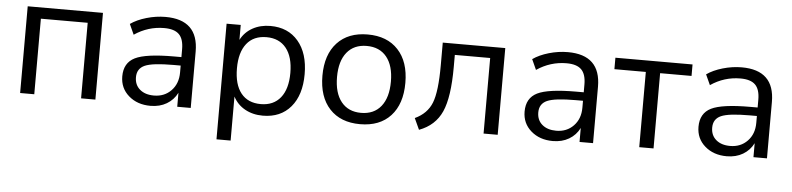

<svg xmlns="http://www.w3.org/2000/svg" viewBox="-44 -779 4907 1189"><g transform="rotate(5 2409.0 -184.5)"><path d="M87.9 0V-539.1H555.7V0H466.8V-469.7H175.8V0Z M898.4 8.8Q816.4 8.8 762.7 -38.1Q709 -85 709 -158.2Q709 -242.2 775.9 -275.4Q842.8 -308.6 1017.6 -308.6H1063.5V-357.4Q1063.5 -420.9 1034.7 -449.7Q1005.9 -478.5 942.4 -478.5Q841.8 -478.5 756.8 -420.9L727.5 -485.4Q767.6 -513.7 826.7 -530.8Q885.7 -547.9 944.3 -547.9Q1148.4 -547.9 1148.4 -350.6V0H1064.5V-86.9Q1042 -42 999 -16.6Q956.1 8.8 898.4 8.8ZM793.9 -160.2Q793.9 -112.3 826.7 -84.5Q859.4 -56.6 914.1 -56.6Q979.5 -56.6 1021.5 -100.1Q1063.5 -143.6 1063.5 -212.9V-255.9H1018.6Q888.7 -255.9 841.3 -234.9Q793.9 -213.9 793.9 -160.2Z M1596.7 -548.8Q1706.1 -548.8 1769.5 -474.1Q1833 -399.4 1833 -269.5Q1833 -139.6 1770 -65.4Q1707 8.8 1596.7 8.8Q1534.2 8.8 1485.8 -18.1Q1437.5 -44.9 1412.1 -93.8V179.7H1324.2V-539.1H1412.1V-446.3Q1437.5 -495.1 1485.8 -522Q1534.2 -548.8 1596.7 -548.8ZM1412.1 -269.5Q1412.1 -168.9 1455.1 -115.2Q1498 -61.5 1578.1 -61.5Q1657.2 -61.5 1700.7 -115.7Q1744.1 -169.9 1744.1 -269.5Q1744.1 -369.1 1700.7 -423.3Q1657.2 -477.5 1578.1 -477.5Q1498 -477.5 1455.1 -423.3Q1412.1 -369.1 1412.1 -269.5Z M2201.2 8.8Q2080.1 8.8 2011.7 -64.9Q1943.4 -138.7 1943.4 -270.5Q1943.4 -401.4 2011.7 -475.1Q2080.1 -548.8 2201.2 -548.8Q2322.3 -548.8 2390.6 -475.1Q2459 -401.4 2459 -270.5Q2459 -138.7 2391.1 -64.9Q2323.2 8.8 2201.2 8.8ZM2034.2 -270.5Q2034.2 -170.9 2078.1 -116.2Q2122.1 -61.5 2201.2 -61.5Q2281.2 -61.5 2325.2 -116.2Q2369.1 -170.9 2369.1 -270.5Q2369.1 -369.1 2325.2 -423.3Q2281.2 -477.5 2201.2 -477.5Q2122.1 -477.5 2078.1 -423.3Q2034.2 -369.1 2034.2 -270.5Z M2536.1 -58.6Q2612.3 -93.8 2640.1 -164.1Q2668 -234.4 2668 -398.4V-539.1H3056.6V0H2968.8V-469.7H2749V-394.5Q2749 -207 2708.5 -116.2Q2668 -25.4 2568.4 11.7Z M3399.4 8.8Q3317.4 8.8 3263.7 -38.1Q3210 -85 3210 -158.2Q3210 -242.2 3276.9 -275.4Q3343.8 -308.6 3518.6 -308.6H3564.5V-357.4Q3564.5 -420.9 3535.6 -449.7Q3506.8 -478.5 3443.4 -478.5Q3342.8 -478.5 3257.8 -420.9L3228.5 -485.4Q3268.6 -513.7 3327.6 -530.8Q3386.7 -547.9 3445.3 -547.9Q3649.4 -547.9 3649.4 -350.6V0H3565.4V-86.9Q3543 -42 3500 -16.6Q3457 8.8 3399.4 8.8ZM3294.9 -160.2Q3294.9 -112.3 3327.6 -84.5Q3360.4 -56.6 3415 -56.6Q3480.5 -56.6 3522.5 -100.1Q3564.5 -143.6 3564.5 -212.9V-255.9H3519.5Q3389.6 -255.9 3342.3 -234.9Q3294.9 -213.9 3294.9 -160.2Z M3936.5 0V-467.8H3741.2V-539.1H4220.7V-467.8H4025.4V0Z M4480.5 8.8Q4398.4 8.8 4344.7 -38.1Q4291 -85 4291 -158.2Q4291 -242.2 4357.9 -275.4Q4424.8 -308.6 4599.6 -308.6H4645.5V-357.4Q4645.5 -420.9 4616.7 -449.7Q4587.9 -478.5 4524.4 -478.5Q4423.8 -478.5 4338.9 -420.9L4309.6 -485.4Q4349.6 -513.7 4408.7 -530.8Q4467.8 -547.9 4526.4 -547.9Q4730.5 -547.9 4730.5 -350.6V0H4646.5V-86.9Q4624 -42 4581.1 -16.6Q4538.1 8.8 4480.5 8.8ZM4376 -160.2Q4376 -112.3 4408.7 -84.5Q4441.4 -56.6 4496.1 -56.6Q4561.5 -56.6 4603.5 -100.1Q4645.5 -143.6 4645.5 -212.9V-255.9H4600.6Q4470.7 -255.9 4423.3 -234.9Q4376 -213.9 4376 -160.2Z"/></g></svg>

Font: Min Sans
Style: Regular
Weight: 400
Designer: Jinseong-Kim, NotoSansCJK, Nunito
Foundry: Jinseong-Kim
Version: Version 1.400;Glyphs 3.1.2 (3151)